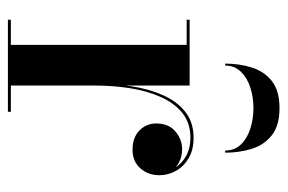

<svg xmlns="http://www.w3.org/2000/svg" viewBox="-141 -587 728 486"><g transform="rotate(90 223.0 -344.0)"><path d="M191.5 -219.5Q191.5 -267 198.2 -311.8Q205 -356.5 220.8 -392.2Q236.5 -428 263 -449Q289.5 -470 329 -470Q359 -470 380 -457.8Q401 -445.5 412.2 -425.8Q423.5 -406 423.5 -383.5Q423.5 -355 406 -335.2Q388.5 -315.5 359 -315.5Q328 -315.5 310.2 -333Q292.5 -350.5 292.5 -375.5Q292.5 -407 312.8 -424Q333 -441 358 -441Q376.5 -441 391.2 -433Q406 -425 414.5 -412Q423 -399 423 -383.5H415.5Q415.5 -404.5 404.8 -422.5Q394 -440.5 374.5 -451.2Q355 -462 328.5 -462Q291.5 -462 266.2 -441.8Q241 -421.5 225.5 -386.8Q210 -352 203.2 -308.8Q196.5 -265.5 196.5 -219.5ZM196.5 -460V-7.5H263V0H30V-7.5H93.5V-452.5H30V-460ZM141 -550Q141 -585.5 150.8 -617Q160.5 -648.5 185 -668Q209.5 -687.5 253.5 -687.5Q298 -687.5 322.5 -668Q347 -648.5 356.8 -617Q366.5 -585.5 366.5 -550H361Q361 -574 345.5 -590Q330 -606 305.2 -613.8Q280.5 -621.5 253.5 -621.5Q226.5 -621.5 202 -613.8Q177.5 -606 161.8 -590Q146 -574 146 -550Z"/></g></svg>

Font: BodoniModa_28ptMedium
Style: Regular
Weight: 500
Designer: Owen Earl
Foundry: indestructible type
Version: Version 2.004